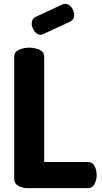

<svg xmlns="http://www.w3.org/2000/svg" viewBox="-20 -979 532 999"><path d="M122 0Q97 0 75.5 -12Q54 -24 54 -48V-684Q54 -709 78.5 -720Q103 -731 132 -731Q161 -731 185.5 -720Q210 -709 210 -684V-136H438Q461 -136 472 -115Q483 -94 483 -68Q483 -43 472 -21.5Q461 0 438 0ZM191 -798Q172 -798 158.5 -817.5Q145 -837 145 -856Q145 -881 165 -891L305 -956Q313 -959 319 -959Q339 -959 352.5 -940Q366 -921 366 -901Q366 -877 346 -867L206 -802Q202 -801 198.5 -799.5Q195 -798 191 -798Z"/></svg>

Font: Dosis ExtraBold
Style: Regular
Weight: 800
Designer: EdgarTolentino, PabloImpallari, IginoMarini
Foundry: EdgarTolentino, PabloImpallari, IginoMarini
Version: Version 3.001; ttfautohint (v1.8.2)